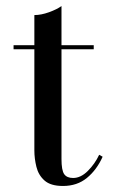

<svg xmlns="http://www.w3.org/2000/svg" viewBox="-20 -610 376 637"><path d="M320.5 -90Q301 -46.5 268.5 -19.8Q236 7 189 7Q148 7 127.8 -11Q107.5 -29 100.8 -56.5Q94 -84 94 -111V-446.5H25V-460H94V-560Q116.5 -560 142.8 -569.5Q169 -579 184 -590V-460H291V-446.5H184V-82.5Q184 -45 193 -32.2Q202 -19.5 222.5 -19.5Q248 -19.5 271.5 -43Q295 -66.5 309 -96.5Z"/></svg>

Font: Bodoni Moda 16pt
Style: Regular
Weight: 400
Version: Version 2.3